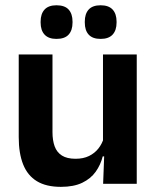

<svg xmlns="http://www.w3.org/2000/svg" viewBox="-20 -697 594 728"><path d="M179 -490.5V-195.5Q179 -165 187.2 -142.2Q195.5 -119.5 214.8 -107.2Q234 -95 266.5 -95Q296 -95 317.5 -105.5Q339 -116 353 -133.8Q367 -151.5 373.5 -173.5L393.5 -104H369.5Q361.5 -72 342.8 -45.8Q324 -19.5 291.8 -4Q259.5 11.5 211 11.5Q155 11.5 119.8 -10Q84.5 -31.5 67.8 -73.5Q51 -115.5 51 -177V-490.5ZM498.5 -490.5V0H371L375.5 -119L370.5 -129.5V-490.5ZM194 -549.5Q164 -549.5 149 -565.8Q134 -582 134 -611.5V-615Q134 -644.5 149 -660.8Q164 -677 194 -677Q225.5 -677 240.2 -660.8Q255 -644.5 255 -615V-611.5Q255 -582 240.2 -565.8Q225.5 -549.5 194 -549.5ZM361.5 -549.5Q331 -549.5 316.2 -565.8Q301.5 -582 301.5 -611.5V-615Q301.5 -644.5 316.2 -660.8Q331 -677 361.5 -677Q392 -677 407 -660.8Q422 -644.5 422 -615V-611.5Q422 -582 407 -565.8Q392 -549.5 361.5 -549.5Z"/></svg>

Font: Anek Latin Medium SemiBold
Style: Regular
Weight: 600
Version: Version 1.003